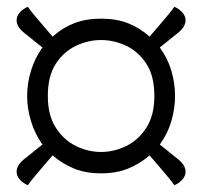

<svg xmlns="http://www.w3.org/2000/svg" viewBox="-20 -628 597 566"><path d="M60 -345Q60 -383 71.5 -420Q83 -457 105 -488L49 -533Q29 -550 29 -568Q29 -581 38.5 -591.5Q48 -602 62 -608Q69 -598 81 -583.5Q93 -569 105.5 -554.5Q118 -540 126.5 -530Q135 -520 135 -520Q164 -546 198.5 -559.5Q233 -573 278 -573Q323 -573 357.5 -559.5Q392 -546 421 -520Q421 -520 429.5 -530Q438 -540 450.5 -554.5Q463 -569 475 -583.5Q487 -598 494 -608Q508 -602 517.5 -591.5Q527 -581 527 -568Q527 -550 507 -533L451 -488Q474 -457 485 -420Q496 -383 496 -345Q496 -308 485 -270.5Q474 -233 451 -202L507 -157Q527 -140 527 -122Q527 -109 517.5 -98.5Q508 -88 494 -82Q487 -92 475 -106.5Q463 -121 450.5 -135.5Q438 -150 429.5 -160Q421 -170 421 -170Q392 -145 357.5 -131Q323 -117 278 -117Q233 -117 198.5 -131Q164 -145 135 -170Q135 -170 126.5 -160Q118 -150 105.5 -135.5Q93 -121 81 -106.5Q69 -92 62 -82Q48 -88 38.5 -98.5Q29 -109 29 -122Q29 -140 49 -157L105 -202Q83 -233 71.5 -270.5Q60 -308 60 -345ZM435 -345Q435 -404 411.5 -440Q388 -476 352 -493Q316 -510 278 -510Q240 -510 204 -493Q168 -476 144.5 -440Q121 -404 121 -345Q121 -288 144.5 -251.5Q168 -215 204 -197.5Q240 -180 278 -180Q316 -180 352 -197.5Q388 -215 411.5 -251.5Q435 -288 435 -345Z"/></svg>

Font: Sedan SC
Style: Regular
Weight: 400
Designer: Sebastian Salazar
Foundry: Sebastian Salazar
Version: Version 1.100; ttfautohint (v1.8.4.7-5d5b)